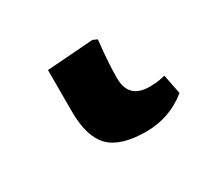

<svg xmlns="http://www.w3.org/2000/svg" viewBox="-58 -34 361 341"><g transform="rotate(-30 122.5 136.5)"><path d="M160 231Q108 231 85.5 208.5Q63 186 63 134V49L158 42L167 46Q164 74 163 91Q162 108 162 123Q162 165 205 165Q210 165 217 164.5Q224 164 237 161L245 201Q208 231 160 231Z"/></g></svg>

Font: Literata 12pt Medium
Style: Regular
Weight: 500
Designer: Latin by Veronika Burian and Jose Scaglione. Greek by Irene Vlachou. Cyrillic by Vera Evstafieva.
Foundry: TypeTogether
Version: Version 3.002